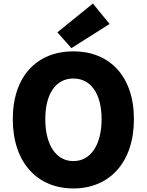

<svg xmlns="http://www.w3.org/2000/svg" viewBox="-20 -1047 826 1081"><path d="M393 14C596 14 734 -132 734 -376C734 -619 596 -758 393 -758C190 -758 52 -620 52 -376C52 -132 190 14 393 14ZM393 -140C295 -140 235 -232 235 -376C235 -520 295 -605 393 -605C491 -605 552 -520 552 -376C552 -232 491 -140 393 -140ZM382 -776 597 -912 503 -1027 303 -865Z"/></svg>

Font: Noto Sans JP Black
Style: Regular
Weight: 900
Designer: Ryoko NISHIZUKA 西塚涼子 (kana, bopomofo & ideographs); Paul D. Hunt (Latin, Greek & Cyrillic); Sandoll Communications 산돌커뮤니
Foundry: Adobe
Version: Version 2.002;hotconv 1.0.116;makeotfexe 2.5.65601